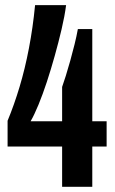

<svg xmlns="http://www.w3.org/2000/svg" viewBox="-20 -719 442 739"><path d="M219.1 0V-155H9.2V-254.2Q34.3 -314.7 55.3 -384.5Q76.3 -454.3 91.4 -533.5Q106.6 -612.6 115 -699.2H234.4Q228.9 -656.8 217.1 -606.6Q205.3 -556.3 190.7 -504.1Q176.1 -451.8 160.2 -403.4Q144.2 -355 128.1 -315.8Q111.9 -276.5 97.8 -252.2H219.1V-384.4Q225 -400.5 233.3 -427.2Q241.6 -453.8 250.5 -485.6Q259.4 -517.3 267.2 -549.1Q275 -580.8 279.7 -607.2H335.2V-252.2H390.4V-155H335.2V0Z"/></svg>

Font: Archivo SemiBold ExtraCondensed
Style: Regular
Weight: 600
Width: 2
Version: Version 2.001